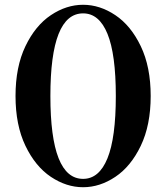

<svg xmlns="http://www.w3.org/2000/svg" viewBox="-20 -771 694 804"><path d="M45 -369Q45 -491 86.5 -577.5Q128 -664 193 -707.5Q258 -751 328 -751Q398 -751 463 -707.5Q528 -664 569.5 -577.5Q611 -491 611 -369Q611 -247 569.5 -160.5Q528 -74 463 -30.5Q398 13 328 13Q258 13 193 -30.5Q128 -74 86.5 -160.5Q45 -247 45 -369ZM465 -369Q465 -544 430 -629.5Q395 -715 328 -715Q191 -715 191 -369Q191 -22 328 -22Q395 -22 430 -108Q465 -194 465 -369Z"/></svg>

Font: Shippori Mincho B1 ExtraBold
Style: Regular
Weight: 800
Designer: FONTDASU
Foundry: FONTDASU / Google Inc. / but / Adobe
Version: Version 3.110; ttfautohint (v1.8.3)